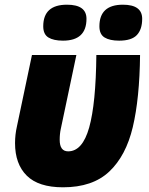

<svg xmlns="http://www.w3.org/2000/svg" viewBox="-20 -787 634 817"><path d="M44 -178Q44 -214 52 -249L116 -553H305L239 -240Q234 -218 234 -192Q234 -143 270 -143Q331 -143 359.5 -244.5Q388 -346 390 -553H576Q574 -368 545 -246Q516 -124 445 -57Q374 10 248 10Q144 10 94 -39.5Q44 -89 44 -178ZM164 -675Q164 -767 265 -767Q348 -767 348 -707Q348 -614 248 -614Q208 -614 186 -627.5Q164 -641 164 -675ZM403 -675Q403 -767 503 -767Q585 -767 585 -707Q585 -662 562.5 -638Q540 -614 487 -614Q447 -614 425 -627.5Q403 -641 403 -675Z"/></svg>

Font: Noto Sans Display Black
Style: Italic
Weight: 900
Italic angle: -12°
Designer: Monotype Design team
Foundry: Monotype Imaging Inc.
Version: Version 1.000